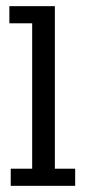

<svg xmlns="http://www.w3.org/2000/svg" viewBox="-20 -603 282 623"><path d="M14.8 0V-55.6H84.4V-527.4H10.4V-583H158V-55.6H223.9V0Z"/></svg>

Font: Rokkitt SemiBold
Style: Regular
Weight: 600
Designer: Vernon Adams
Foundry: Vernon Adams
Version: Version 3.103